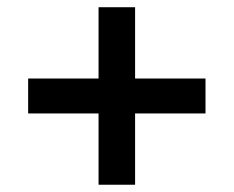

<svg xmlns="http://www.w3.org/2000/svg" viewBox="-20 -593 640 526"><path d="M57.1 -282.2V-377.9H250V-573.2H350.1V-377.9H543V-282.2H350.1V-86.9H250V-282.2Z"/></svg>

Font: TASA Orbiter Text Medium
Style: Regular
Weight: 500
Designer: Weizhong Zhang
Version: Version 1.000;Glyphs 3.1.2 (3151)